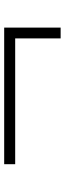

<svg xmlns="http://www.w3.org/2000/svg" viewBox="292 -726 317 942"><g transform="rotate(-90 451.0 -255.5)"><path d="M733 -117V-359L752 -340H116V-394H786V-117Z"/></g></svg>

Font: Lexend Tera ExtraLight
Style: Regular
Weight: 250
Designer: Bonnie Shaver-Troup, Thomas Jockin
Foundry: Lexend
Version: Version 1.007